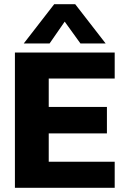

<svg xmlns="http://www.w3.org/2000/svg" viewBox="-20 -894 592 914"><path d="M93 -687 238 -874H338L483 -687H363L288 -791L216 -687ZM51 0V-644H526V-520H212V-385H489V-259H212V-124H526V0Z"/></svg>

Font: Kanit SemiBold
Style: Regular
Weight: 600
Designer: Katatrad Team
Foundry: CadsonDemak
Version: Version 2.000; ttfautohint (v1.8.3)